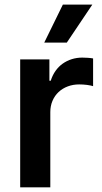

<svg xmlns="http://www.w3.org/2000/svg" viewBox="-20 -799 437 819"><path d="M190.7 -545.5V-454.5H196.4Q203.8 -478.3 217 -496.8Q230.1 -515.3 247.7 -527.7Q265.3 -540.1 286.4 -546.7Q307.5 -553.3 331 -553.3Q341.6 -553.3 354.9 -552.4Q368.3 -551.5 377.1 -549.7V-431.5Q372.9 -432.9 366.1 -434.3Q359.4 -435.7 351.2 -436.8Q343 -437.9 334.3 -438.4Q325.6 -438.9 317.5 -438.9Q291.5 -438.9 269 -430.4Q246.4 -421.9 229.9 -406.4Q213.4 -391 204 -369.1Q194.6 -347.3 194.6 -320.7V0H66.1V-545.5ZM168.7 -617.2 248.2 -779.5H373.9L264.9 -617.2Z"/></svg>

Font: Inter P Semi Bold
Style: Regular
Weight: 600
Designer: Rasmus Andersson
Foundry: rsms
Version: Version 3.018;git-588b23468